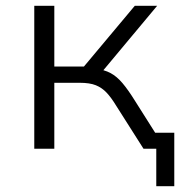

<svg xmlns="http://www.w3.org/2000/svg" viewBox="-20 -512 625 661"><path d="M518 129V0H483V-55H580V129ZM98 0V-492H167V-283H269L444 -492H521L324 -256L307 -276Q339 -272 360.5 -260.5Q382 -249 401.5 -226Q421 -203 444 -166L549 0H474L380 -148Q363 -176 347 -193Q331 -210 310 -218.5Q289 -227 254 -227H167V0Z"/></svg>

Font: Nunito Sans 8pt Light
Style: Regular
Weight: 300
Version: Version 3.101;gftools[0.9.27]